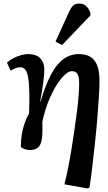

<svg xmlns="http://www.w3.org/2000/svg" viewBox="-20 -829 607 1079"><path d="M472 230 342 207Q352 168 362 118.5Q372 69 381 14Q390 -41 398 -96Q406 -151 412.5 -202Q419 -253 422 -294Q425 -335 425 -362Q425 -397 415.5 -413Q406 -429 384 -429Q370 -429 354 -417Q338 -405 321.5 -384.5Q305 -364 289.5 -337Q274 -310 260 -278Q246 -246 235.5 -212Q225 -178 218 -145Q219 -107 218 -77.5Q217 -48 210.5 -27.5Q204 -7 189 3.5Q174 14 148 14Q131 14 116 8Q101 2 97 -4Q97 -40 102.5 -73Q108 -106 118 -135.5Q128 -165 143 -191Q144 -213 144.5 -232Q145 -251 145 -267.5Q145 -284 145 -298.5Q145 -313 144 -326Q143 -370 137.5 -398Q132 -426 121.5 -438.5Q111 -451 93 -451Q81 -451 67.5 -446Q54 -441 40 -432L19 -477Q36 -492 56.5 -502.5Q77 -513 98 -519Q119 -525 139 -525Q167 -525 186.5 -515.5Q206 -506 217.5 -486.5Q229 -467 229 -435Q229 -422 227.5 -404.5Q226 -387 223 -365.5Q220 -344 216 -317.5Q212 -291 206 -259L208 -258Q235 -350 266 -409Q297 -468 336 -496.5Q375 -525 423 -525Q462 -525 487.5 -510Q513 -495 526 -462Q539 -429 539 -374Q539 -337 535.5 -281Q532 -225 526.5 -159Q521 -93 513.5 -24Q506 45 498.5 109.5Q491 174 483 225ZM329 -576 292 -595 367 -760Q379 -787 391.5 -798Q404 -809 425 -809Q448 -809 463.5 -795.5Q479 -782 488 -756V-742Z"/></svg>

Font: Literata 18pt SemiBold
Style: Italic
Weight: 600
Italic angle: -2°
Designer: Latin by Veronika Burian and Jose Scaglione. Greek by Irene Vlachou. Cyrillic by Vera Evstafieva
Foundry: TypeTogether
Version: Version 3.103;gftools[0.9.29]